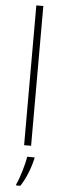

<svg xmlns="http://www.w3.org/2000/svg" viewBox="-64 -789 345 1040"><g transform="rotate(5 108.5 -269.5)"><path d="M128 0V-760H90V0ZM152 68V61H112C106 104 82 183 66 214V221H89C119 175 141 116 152 68Z"/></g></svg>

Font: Noto Sans Georgian ExtraLight
Style: Regular
Weight: 200
Designer: Monotype Design Team, Akaki Razmadze
Foundry: Google LLC
Version: Version 2.005